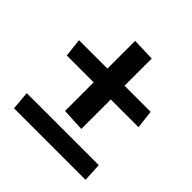

<svg xmlns="http://www.w3.org/2000/svg" viewBox="-148 -652 769 769"><g transform="rotate(45 237.0 -267.0)"><path d="M436 -377H288V-531L191 -534V-377H30L39 -299H191V-137L288 -132V-299H445ZM440 -79H32L39 0H444Z"/></g></svg>

Font: Catamaran SemiBold
Style: Regular
Weight: 600
Designer: Pria Ravichandran
Version: Version 2.000